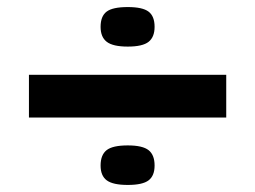

<svg xmlns="http://www.w3.org/2000/svg" viewBox="-20 -578 722 544"><path d="M265 -502Q265 -532 282 -545Q299 -558 342 -558Q384 -558 401 -545Q418 -532 418 -502Q418 -473 401 -459.5Q384 -446 342 -446Q300 -446 282.5 -459.5Q265 -473 265 -502ZM62 -245V-366H621V-245ZM265 -109Q265 -139 282 -152.5Q299 -166 342 -166Q384 -166 401 -152.5Q418 -139 418 -109Q418 -80 401 -67Q384 -54 342 -54Q300 -54 282.5 -67Q265 -80 265 -109Z"/></svg>

Font: Georama ExtraExtended SemiBold
Style: Regular
Weight: 600
Width: 8
Designer: Jean-Baptiste Levee
Foundry: Production Type
Version: Version 1.000